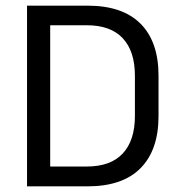

<svg xmlns="http://www.w3.org/2000/svg" viewBox="-20 -659 631 679"><path d="M131.5 0V-70.1H286.7Q371.3 -70.1 414.2 -116.3Q457.1 -162.5 457.1 -248.7V-391.1Q457.1 -477.7 414.2 -523.7Q371.3 -569.7 286.7 -569.7H130.9V-639H289.6Q413.5 -639 477.1 -575.1Q540.6 -511.3 540.6 -391.6V-248.2Q540.6 -128.6 477.1 -64.3Q413.5 0 289.6 0ZM75.6 0V-639H157.5V0Z"/></svg>

Font: Anek Odia Medium
Style: Regular
Weight: 500
Designer: Yesha Goshar & Mahesh Sahu (Odia), Yesha Goshar (Latin)
Foundry: Ek Type
Version: Version 1.003